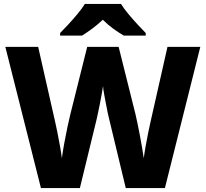

<svg xmlns="http://www.w3.org/2000/svg" viewBox="-20 -951 1040 971"><path d="M993 -714 814 0H616L533 -345Q530 -355 525.5 -377Q521 -399 516 -425Q511 -451 506.5 -475.5Q502 -500 501 -516Q499 -500 494.5 -475.5Q490 -451 485 -425Q480 -399 475 -377Q470 -355 468 -345L384 0H187L7 -714H173L258 -339Q263 -318 270 -283Q277 -248 283.5 -211.5Q290 -175 293 -151Q297 -183 305 -226.5Q313 -270 321.5 -310.5Q330 -351 336 -374L421 -714H580L665 -374Q669 -357 675 -329Q681 -301 687 -268.5Q693 -236 698.5 -205Q704 -174 707 -151Q710 -175 716.5 -211.5Q723 -248 730 -282.5Q737 -317 742 -338L827 -714ZM592 -931Q606 -908 629 -880.5Q652 -853 675.5 -827.5Q699 -802 717 -784V-771H606Q580 -786 552.5 -806Q525 -826 500 -851Q473 -826 447.5 -807Q422 -788 395 -771H284V-784Q303 -803 326.5 -828.5Q350 -854 372.5 -881Q395 -908 409 -931Z"/></svg>

Font: Noto Sans ExtraBold
Style: Regular
Weight: 800
Designer: Monotype Design Team
Foundry: Monotype Imaging Inc.
Version: Version 2.007